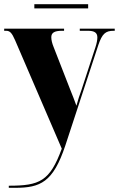

<svg xmlns="http://www.w3.org/2000/svg" viewBox="-23 -673 568 917"><path d="M141 -633H398V-653H141ZM19 214V224H50C170 224 231 197 289 22L447 -459C465 -511 480 -526 520 -526H525V-536H358V-526H396C428 -526 442 -517 442 -494C442 -483 439 -466 433 -448L366 -243C357 -219 350 -197 342 -168C333 -193 323 -219 312 -246L234 -446C226 -465 222 -482 222 -495C222 -516 236 -526 273 -526H283V-536H-3V-526H6C25 -526 34 -515 49 -481L272 37C215 193 166 214 19 214Z"/></svg>

Font: Noto Serif Display Condensed Black
Style: Regular
Weight: 900
Width: 3
Designer: Monotype Design Team
Foundry: Monotype Imaging Inc.
Version: Version 2.009